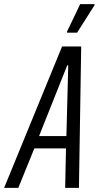

<svg xmlns="http://www.w3.org/2000/svg" viewBox="-55 -914 480 934"><path d="M-35 0 247 -688H340L329 0H262L266 -192H112L34 0ZM135 -252H268L277 -596H272ZM271 -755V-760L335 -894H405V-889L320 -755Z"/></svg>

Font: Saira ExtraCondensed
Style: Italic
Weight: 400
Width: 2
Italic angle: -12°
Designer: Hector Gatti with collaboration of the Omnibus-Type team
Foundry: Omnibus-Type
Version: Version 1.101